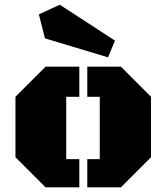

<svg xmlns="http://www.w3.org/2000/svg" viewBox="-20 -805 715 825"><path d="M175.8 0 46.4 -129.4V-389.2L175.8 -518.6H320.8V-389.2H264.6V-121.1H320.8V0ZM355 0V-121.1H408.7V-389.2H355V-518.6H499.5L628.9 -389.2V-129.4L499.5 0ZM444.3 -558.6 173.3 -640.1 147 -743.2 236.8 -784.7 474.1 -630.4Z"/></svg>

Font: Black Ops One
Style: Regular
Weight: 400
Designer: James Grieshaber, Eben Sorkin
Foundry: Sorkin Type Co.
Version: Version 1.004; ttfautohint (v1.8.4.7-5d5b)